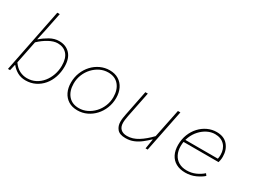

<svg xmlns="http://www.w3.org/2000/svg" viewBox="-50 -1300 2500 1890"><g transform="rotate(30 1200.0 -355.0)"><path d="M256 12Q204 12 163 -11Q122 -34 96 -68H92L76 0H52L196 -722H224L180 -506L156 -398H160Q199 -433 249.5 -461.5Q300 -490 354 -490Q431 -490 477.5 -440.5Q524 -391 524 -298Q524 -234 505 -177.5Q486 -121 450 -78.5Q414 -36 365 -12Q316 12 256 12ZM258 -14Q311 -14 354.5 -36.5Q398 -59 429.5 -98Q461 -137 478.5 -187Q496 -237 496 -292Q496 -378 457 -421Q418 -464 352 -464Q307 -464 253 -434.5Q199 -405 152 -360L100 -102Q135 -53 175 -33.5Q215 -14 258 -14Z M846 12Q786 12 743.5 -14.5Q701 -41 678.5 -87.5Q656 -134 656 -194Q656 -256 677.5 -309.5Q699 -363 736.5 -403.5Q774 -444 823.5 -467Q873 -490 928 -490Q988 -490 1030.5 -463.5Q1073 -437 1095.5 -390.5Q1118 -344 1118 -284Q1118 -223 1096.5 -169Q1075 -115 1037.5 -74.5Q1000 -34 951 -11Q902 12 846 12ZM848 -14Q896 -14 939.5 -35Q983 -56 1017 -92.5Q1051 -129 1070.5 -177Q1090 -225 1090 -278Q1090 -362 1047 -413Q1004 -464 926 -464Q878 -464 834.5 -443Q791 -422 757 -385.5Q723 -349 703.5 -301Q684 -253 684 -200Q684 -116 727 -65Q770 -14 848 -14Z M1393 12Q1326 12 1298 -21.5Q1270 -55 1270 -104Q1270 -128 1273 -147.5Q1276 -167 1280 -188L1338 -478H1366L1308 -190Q1304 -168 1301 -148.5Q1298 -129 1298 -108Q1298 -63 1323 -38.5Q1348 -14 1396 -14Q1459 -14 1520 -52Q1581 -90 1642 -154L1708 -478H1736L1640 0H1616L1634 -110H1630Q1597 -78 1561 -50Q1525 -22 1484 -5Q1443 12 1393 12Z M2072 12Q2010 12 1966 -12.5Q1922 -37 1899 -82.5Q1876 -128 1876 -190Q1876 -255 1897.5 -309.5Q1919 -364 1956.5 -404.5Q1994 -445 2042.5 -467.5Q2091 -490 2144 -490Q2228 -490 2272 -438Q2316 -386 2316 -309Q2316 -287 2312.5 -268.5Q2309 -250 2306 -242H1900L1906 -268H2308L2282 -262Q2285 -274 2286.5 -287Q2288 -300 2288 -312Q2288 -381 2248.5 -422.5Q2209 -464 2140 -464Q2096 -464 2054 -443Q2012 -422 1978 -385Q1944 -348 1924 -298.5Q1904 -249 1904 -192Q1904 -140 1924 -99.5Q1944 -59 1982 -36.5Q2020 -14 2074 -14Q2127 -14 2173.5 -34.5Q2220 -55 2254 -86L2270 -64Q2239 -36 2186.5 -12Q2134 12 2072 12Z"/></g></svg>

Font: SourceCodeVF
Style: Italic
Weight: 200
Italic angle: -11°
Monospace: yes
Designer: Paul D. Hunt, Teo Tuominen
Foundry: Adobe
Version: Version 1.026;hotconv 1.1.0;makeotfexe 2.6.0